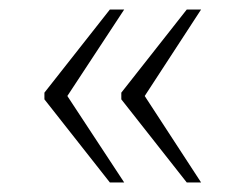

<svg xmlns="http://www.w3.org/2000/svg" viewBox="-20 -471 515 402"><path d="M371 -89 234 -263V-277L371 -451H401L283 -270L401 -89ZM210 -89 73 -263V-277L210 -451H240L121 -270L240 -89Z"/></svg>

Font: Noto Serif Hebrew ExtraLight
Style: Regular
Weight: 250
Version: Version 2.003